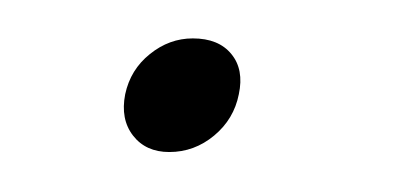

<svg xmlns="http://www.w3.org/2000/svg" viewBox="-20 -350 206 98"><path d="M43.9 -301.9Q46.6 -314.5 56.5 -322.4Q66.4 -330.4 78.4 -330.4Q91.6 -330.4 98.1 -322.4Q104.6 -314.5 101.9 -301.9Q99.4 -289.2 89.3 -280.8Q79.2 -272.4 66.4 -272.4Q54.4 -272.4 47.9 -280.8Q41.4 -289.2 43.9 -301.9Z"/></svg>

Font: Emberly Black
Style: Italic
Weight: 900
Italic angle: -12°
Designer: Rajesh Rajput
Foundry: Rajesh Rajput
Version: Version 1.000